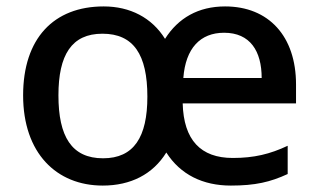

<svg xmlns="http://www.w3.org/2000/svg" viewBox="-20 -568 992 598"><path d="M681 -548C598 -548 535 -512 494 -447C453 -513 385 -548 303 -548C147 -548 52 -448 52 -271C52 -91 156 10 300 10C387 10 456 -25 498 -93C542 -24 612 10 699 10C775 10 822 -1 876 -26V-114C821 -88 771 -76 705 -76C605 -76 552 -132 549 -246H902V-305C902 -455 817 -548 681 -548ZM678 -466C759 -466 795 -409 795 -325H551C558 -418 604 -466 678 -466ZM299 -463C396 -463 439 -398 439 -267C439 -141 397 -75 301 -75C203 -75 162 -143 162 -271C162 -397 203 -463 299 -463Z"/></svg>

Font: Noto Sans Georgian Medium
Style: Regular
Weight: 500
Designer: Monotype Design Team, Akaki Razmadze
Foundry: Google LLC
Version: Version 2.005